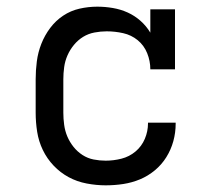

<svg xmlns="http://www.w3.org/2000/svg" viewBox="-20 -548 640 576"><path d="M297 8Q269 8 240 2.5Q211 -3 186 -16.5Q161 -30 141 -51Q121 -72 108.5 -98Q96 -124 91.5 -152.5Q87 -181 87 -210V-310Q87 -337 90.5 -364Q94 -391 104 -416.5Q114 -442 130.5 -464Q147 -486 169.5 -501Q192 -516 218.5 -522Q245 -528 272 -528Q295 -528 318.5 -524Q342 -520 363 -510.5Q384 -501 401.5 -485.5Q419 -470 431 -450V-520H505V-340H431Q431 -365 421.5 -388.5Q412 -412 393 -427.5Q374 -443 349.5 -448.5Q325 -454 300 -454Q282 -454 263.5 -450.5Q245 -447 229.5 -437.5Q214 -428 202 -413.5Q190 -399 182.5 -382Q175 -365 172.5 -346.5Q170 -328 170 -310V-210Q170 -192 172.5 -173.5Q175 -155 182 -138.5Q189 -122 200.5 -107.5Q212 -93 227.5 -83Q243 -73 261 -69.5Q279 -66 297 -66Q321 -66 344.5 -72Q368 -78 386.5 -93.5Q405 -109 414.5 -131.5Q424 -154 424 -178V-180H507V-177Q507 -150 500 -124.5Q493 -99 479 -76.5Q465 -54 444.5 -37Q424 -20 400 -10Q376 0 350 4Q324 8 297 8Z"/></svg>

Font: Iosevka HT Extended
Style: Regular
Weight: 400
Width: 7
Monospace: yes
Designer: Belleve Invis
Foundry: Belleve Invis
Version: Version 32.3.0; ttfautohint (v1.8.4)